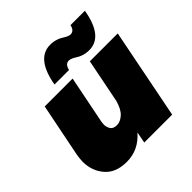

<svg xmlns="http://www.w3.org/2000/svg" viewBox="-204 -930 1095 1095"><g transform="rotate(-45 343.0 -383.0)"><path d="M501 -594Q454 -594 414 -621Q392 -635 376 -635Q348 -635 339 -596H222Q253 -774 365 -774Q412 -774 452 -747Q474 -733 489 -733Q518 -733 526 -771H642Q612 -594 501 -594ZM202 8Q114 8 69 -44.5Q24 -97 24 -171Q24 -192 29 -222L94 -547H319L261 -256L259 -235Q259 -215 270 -197.5Q281 -180 310 -180Q338 -180 364.2 -203.8Q390.5 -227.5 405 -280L458 -547H683L575 0H350L363 -68Q297 8 202 8Z"/></g></svg>

Font: Argentum Sans Black
Style: Italic
Weight: 900
Italic angle: -11°
Designer: Julieta Ulanovsky (font), Cristiano Sobral (main changes and remaster)
Foundry: Julieta Ulanovsky (font), Cristiano Sobral (main changes and remaster)
Version: Version 2.007;June 15, 2022;FontCreator 14.0.0.2814 64-bit; 